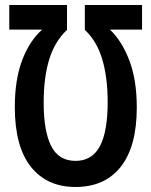

<svg xmlns="http://www.w3.org/2000/svg" viewBox="-20 -734 603 765"><path d="M546 -714V-616H418Q465 -572 495 -494Q525 -416 525 -306Q525 -151 461.5 -70Q398 11 281 11Q167 11 103 -69.5Q39 -150 39 -308Q39 -417 68.5 -494.5Q98 -572 148 -616H17V-714H247V-615Q198 -569 176 -497Q154 -425 154 -325Q154 -211 184 -152Q214 -93 281 -93Q346 -93 377.5 -150.5Q409 -208 409 -328Q409 -425 387.5 -497.5Q366 -570 318 -615V-714Z"/></svg>

Font: Noto Sans Mono SemiCondensed SemiBold
Style: Regular
Weight: 600
Width: 4
Designer: Monotype Design Team
Foundry: Monotype Imaging Inc.
Version: Version 2.014; ttfautohint (v1.8.4.7-5d5b)